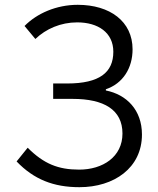

<svg xmlns="http://www.w3.org/2000/svg" viewBox="-20 -765 656 798"><path d="M310 13C454 13 570 -67 570 -206C570 -308 506 -372 420 -389V-394C491 -418 531 -482 531 -560C531 -676 437 -745 303 -745C214 -745 133 -709 82 -657L127 -603C171 -645 232 -672 301 -672C387 -672 451 -630 451 -550C451 -464 394 -418 259 -418H201V-354H282C412 -354 489 -309 489 -210C489 -113 407 -60 309 -60C222 -60 162 -84 95 -151L49 -94C121 -19 203 13 310 13Z"/></svg>

Font: Noto Sans JP DemiLight
Style: Regular
Weight: 350
Designer: Ryoko NISHIZUKA 西塚涼子 (kana, bopomofo & ideographs); Paul D. Hunt (Latin, Greek & Cyrillic); Sandoll Communications 산돌커뮤니
Foundry: Adobe
Version: Version 2.004;hotconv 1.0.118;makeotfexe 2.5.65603